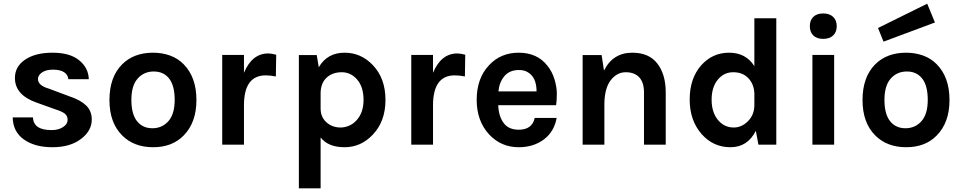

<svg xmlns="http://www.w3.org/2000/svg" viewBox="-20 -785 5220 1042"><path d="M49 -148H159Q161 -79 260 -79Q298 -79 322.5 -95.5Q347 -112 347 -134Q347 -156 332 -168Q317 -180 285 -190L179 -228Q61 -269 61 -362Q61 -424 116.5 -461.5Q172 -499 265.5 -499Q359 -499 409.5 -458Q460 -417 462 -355H351Q349 -379 328 -393Q307 -407 268 -407Q229 -407 207.5 -391.5Q186 -376 186 -356Q186 -321 245 -304L360 -261Q417 -242 447.5 -212.5Q478 -183 478 -136Q478 -76 421 -32Q362 14 265 14Q168 14 109 -28.5Q50 -71 49 -148Z M574 -242Q574 -367 643 -436Q706 -499 811 -499Q860 -499 903 -483.5Q946 -468 977 -436Q1046 -366 1046 -242Q1046 -120 977 -50Q915 14 811 14Q707 14 643 -50Q574 -119 574 -242ZM727 -358.5Q693 -320 693 -243Q693 -166 723.5 -127.5Q754 -89 807 -89Q860 -89 894 -127.5Q928 -166 928 -243Q928 -320 898 -358.5Q868 -397 814.5 -397Q761 -397 727 -358.5Z M1186 0V-487H1304V-390Q1348 -495 1436 -495Q1453 -495 1479 -488L1477 -370Q1449 -376 1422 -376Q1304 -376 1304 -213V0Z M1602 237V-486H1699L1710 -420Q1756 -499 1850 -499Q1940 -499 2004 -431Q2072 -359 2072 -243Q2072 -126 2003 -54Q1939 14 1850 14Q1761 14 1720 -39V237ZM1720 -196Q1720 -149 1753 -120Q1784 -93 1829 -93Q1850 -93 1872.5 -102Q1895 -111 1913 -130Q1953 -172 1953 -242.5Q1953 -313 1918.5 -353Q1884 -393 1834.5 -393Q1785 -393 1753.5 -364.5Q1722 -336 1720 -283Z M2212 0V-487H2330V-390Q2374 -495 2462 -495Q2479 -495 2505 -488L2503 -370Q2475 -376 2448 -376Q2330 -376 2330 -213V0Z M2567 -243Q2567 -360 2634 -431Q2697 -499 2795 -499Q2896 -499 2951 -428Q2977 -396 2989.5 -354Q3002 -312 3002 -277Q3002 -242 2998 -214H2684Q2686 -155 2713 -118Q2740 -81 2795 -81Q2868 -81 2882 -145H3001Q2988 -72 2934 -30Q2877 14 2795 14Q2699 14 2634 -56Q2567 -129 2567 -243ZM2685 -289H2892Q2892 -368 2841 -395Q2823 -405 2796 -405Q2746 -405 2718 -372.5Q2690 -340 2685 -289Z M3142 0V-486H3245L3258 -402Q3306 -499 3412 -499Q3502 -499 3547.5 -440Q3593 -381 3593 -284V0H3475V-284Q3475 -338 3449 -365.5Q3423 -393 3376 -393Q3329 -393 3295.5 -351Q3262 -309 3260 -225V0Z M3785 -430Q3846 -499 3937 -499Q4028 -499 4074 -426V-686H4193V0H4096L4082 -75Q4037 14 3944 14Q3851 14 3788 -57Q3723 -131 3723 -245Q3723 -359 3785 -430ZM3962 -93Q4005 -93 4039 -127Q4074 -162 4074 -215V-278Q4072 -330 4039 -363Q4009 -393 3959 -393Q3909 -393 3875.5 -352.5Q3842 -312 3842 -244Q3842 -176 3876 -134.5Q3910 -93 3962 -93Z M4394 -592.5Q4375 -611 4375 -643Q4375 -675 4394 -693.5Q4413 -712 4447.5 -712Q4482 -712 4501.5 -693.5Q4521 -675 4521 -643Q4521 -611 4501.5 -592.5Q4482 -574 4447.5 -574Q4413 -574 4394 -592.5ZM4389 0V-487H4507V0Z M4745 -633 5012 -765 5054 -663 4775 -559ZM4661 -242Q4661 -367 4730 -436Q4793 -499 4898 -499Q4947 -499 4990 -483.5Q5033 -468 5064 -436Q5133 -366 5133 -242Q5133 -120 5064 -50Q5002 14 4898 14Q4794 14 4730 -50Q4661 -119 4661 -242ZM4814 -358.5Q4780 -320 4780 -243Q4780 -166 4810.5 -127.5Q4841 -89 4894 -89Q4947 -89 4981 -127.5Q5015 -166 5015 -243Q5015 -320 4985 -358.5Q4955 -397 4901.5 -397Q4848 -397 4814 -358.5Z"/></svg>

Font: Karmilla
Style: Bold
Weight: 700
Designer: Jonathan Pinhorn
Version: Version 1.000